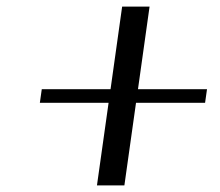

<svg xmlns="http://www.w3.org/2000/svg" viewBox="-20 -728 665 581"><path d="M432.6 -708 397.5 -458H606.4L600.6 -417H391.6L356.4 -167H273.4L308.6 -417H100.6L106.4 -458H314.5L349.6 -708Z"/></svg>

Font: okolaks
Style: RegularItalic
Weight: 500
Italic angle: -8°
Version: Version 000.6.0